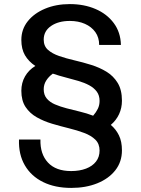

<svg xmlns="http://www.w3.org/2000/svg" viewBox="-20 -730 690 940"><path d="M329 190Q249 190 190.8 161.2Q132.5 132.5 101.5 79.2Q70.5 26 73 -47H178Q176 24 214.8 65.8Q253.5 107.5 328.5 107.5Q369.5 107.5 401 95.5Q432.5 83.5 450 61Q467.5 38.5 467.5 7Q467.5 -26 446.8 -46.2Q426 -66.5 392 -79.2Q358 -92 317.2 -102Q276.5 -112 235.2 -124.2Q194 -136.5 160 -155.8Q126 -175 105.2 -206.2Q84.5 -237.5 84.5 -285.5Q84.5 -324.5 102.5 -356Q120.5 -387.5 153 -407Q120 -429 102.2 -459.5Q84.5 -490 84.5 -534.5Q84.5 -586.5 115.8 -625.8Q147 -665 200.8 -687.5Q254.5 -710 322 -710Q391.5 -710 447.5 -686Q503.5 -662 537 -617Q570.5 -572 572 -510H465.5Q465.5 -546.5 446.8 -572.8Q428 -599 395.8 -613.2Q363.5 -627.5 322 -627.5Q266 -627.5 230 -602.8Q194 -578 194 -536Q194 -504.5 214.8 -486Q235.5 -467.5 269.5 -455.8Q303.5 -444 344.8 -434.5Q386 -425 426.8 -412.2Q467.5 -399.5 501.5 -378.8Q535.5 -358 556.2 -324Q577 -290 577 -237Q577 -201.5 563 -171.2Q549 -141 522.5 -118.5Q547.5 -97.5 562.2 -67.5Q577 -37.5 577 6Q577 62.5 544.5 103.8Q512 145 456 167.5Q400 190 329 190ZM436 -163.5Q450.5 -180 459 -197.5Q467.5 -215 467.5 -236Q467.5 -263 453.8 -281.5Q440 -300 416.8 -312.5Q393.5 -325 363.5 -333.8Q333.5 -342.5 301.5 -350.8Q269.5 -359 238.5 -369.5Q218 -354.5 206 -335.2Q194 -316 194 -293Q194 -265.5 208.8 -247.8Q223.5 -230 249 -219Q274.5 -208 306 -199.8Q337.5 -191.5 371.2 -183.5Q405 -175.5 436 -163.5Z"/></svg>

Font: Azeret Mono Thin
Style: Regular
Weight: 100
Designer: Martin Vácha
Foundry: Displaay
Version: Version 1.002